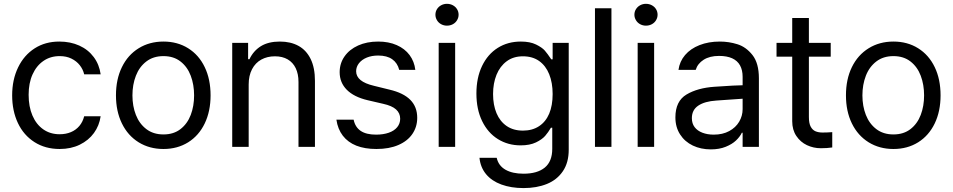

<svg xmlns="http://www.w3.org/2000/svg" viewBox="-20 -749 4859 979"><path d="M155.8 -24.4C192.5 -1 235.4 10.7 284.2 10.7C322.6 10.7 356.8 3.4 386.7 -11.2C416.7 -25.9 440.8 -45.7 459 -70.8C477.2 -95.9 488.6 -124.3 493.2 -156.2H409.2C404.6 -137.4 396.5 -120.9 384.8 -106.9C373 -92.9 358.6 -82.4 341.3 -75.2C324.1 -68 305 -64.5 284.2 -64.5C252.3 -64.5 224.4 -72.8 200.7 -89.4C176.9 -106 158.5 -129.4 145.5 -159.7C132.5 -189.9 126 -225.3 126 -265.6C126 -305.3 132.6 -340 146 -369.6C159.3 -399.3 177.9 -422.2 201.7 -438.5C225.4 -454.8 252.9 -462.9 284.2 -462.9C307 -462.9 327 -458.7 344.2 -450.2C361.5 -441.7 375.7 -430.5 386.7 -416.5C397.8 -402.5 405.3 -387 409.2 -370.1H493.2C488.6 -403.3 476.9 -432.6 458 -458C439.1 -483.4 414.6 -502.9 384.3 -516.6C354 -530.3 320 -537.1 282.2 -537.1C234.7 -537.1 192.9 -525.6 156.7 -502.4C120.6 -479.3 92.4 -446.9 72.3 -405.3C52.1 -363.6 42 -316.1 42 -262.7C42 -210 51.8 -162.9 71.3 -121.6C90.8 -80.2 119 -47.9 155.8 -24.4Z M687 -23.4C723.8 -0.7 766 10.7 813.5 10.7C861 10.7 903 -0.7 939.5 -23.4C975.9 -46.2 1004.1 -78.3 1023.9 -119.6C1043.8 -161 1053.7 -208.7 1053.7 -262.7C1053.7 -317.4 1043.8 -365.4 1023.9 -406.7C1004.1 -448.1 975.9 -480.1 939.5 -502.9C903 -525.7 861 -537.1 813.5 -537.1C766 -537.1 723.8 -525.7 687 -502.9C650.2 -480.1 621.7 -448.1 601.6 -406.7C581.4 -365.4 571.3 -317.4 571.3 -262.7C571.3 -208.7 581.4 -161 601.6 -119.6C621.7 -78.3 650.2 -46.2 687 -23.4ZM900.4 -90.8C877 -72.6 848 -63.5 813.5 -63.5C779 -63.5 749.8 -72.6 726.1 -90.8C702.3 -109 684.6 -133.1 672.9 -163.1C661.1 -193 655.3 -226.2 655.3 -262.7C655.3 -299.2 661.1 -332.5 672.9 -362.8C684.6 -393.1 702.3 -417.3 726.1 -435.5C749.8 -453.8 779 -462.9 813.5 -462.9C848 -462.9 877 -453.8 900.4 -435.5C923.8 -417.3 941.2 -393.1 952.6 -362.8C964 -332.5 969.7 -299.2 969.7 -262.7C969.7 -226.2 964 -193 952.6 -163.1C941.2 -133.1 923.8 -109 900.4 -90.8Z M1248 0V-318.4C1248 -348.3 1253.7 -374.2 1265.1 -396C1276.5 -417.8 1292.3 -434.2 1312.5 -445.3C1332.7 -456.4 1355.8 -461.9 1381.8 -461.9C1407.2 -461.9 1428.9 -456.7 1446.8 -446.3C1464.7 -435.9 1478.4 -420.9 1487.8 -401.4C1497.2 -381.8 1502 -358.4 1502 -331.1V0H1585.9V-336.9C1585.9 -381.2 1578.6 -418.3 1564 -448.2C1549.3 -478.2 1528.6 -500.5 1502 -515.1C1475.3 -529.8 1443.7 -537.1 1407.2 -537.1C1368.2 -537.1 1335.9 -529.3 1310.5 -513.7C1285.2 -498 1265.6 -475.9 1252 -447.3H1245.1V-530.3H1164.1V0Z M1980 -446.8C1997.9 -434.1 2009.8 -416 2015.6 -392.6H2097.7C2094.4 -421.2 2084.6 -446.5 2068.4 -468.3C2052.1 -490.1 2030.3 -507 2002.9 -519C1975.6 -531.1 1944 -537.1 1908.2 -537.1C1869.8 -537.1 1835.8 -530.4 1806.2 -517.1C1776.5 -503.7 1753.4 -485.2 1736.8 -461.4C1720.2 -437.7 1711.9 -410.8 1711.9 -380.9C1711.9 -345.7 1724 -315.9 1748 -291.5C1772.1 -267.1 1807.3 -249.3 1853.5 -238.3L1933.6 -219.7C1963.5 -213.2 1985.5 -203.6 1999.5 -190.9C2013.5 -178.2 2020.5 -162.4 2020.5 -143.6C2020.5 -127.3 2015.5 -113 2005.4 -100.6C1995.3 -88.2 1981 -78.8 1962.4 -72.3C1943.8 -65.8 1922.2 -62.5 1897.5 -62.5C1864.3 -62.5 1838.2 -68.8 1819.3 -81.5C1800.5 -94.2 1788.4 -113.3 1783.2 -138.7H1695.3C1699.9 -106.8 1710.8 -79.6 1728 -57.1C1745.3 -34.7 1768.2 -17.7 1796.9 -6.3C1825.5 5 1859.7 10.7 1899.4 10.7C1943 10.7 1980.5 3.9 2011.7 -9.8C2043 -23.4 2066.7 -42.3 2083 -66.4C2099.3 -90.5 2107.4 -117.8 2107.4 -148.4C2107.4 -185.5 2095.7 -216 2072.3 -239.7C2048.8 -263.5 2013.3 -280.9 1965.8 -292L1886.7 -311.5C1856.1 -318.7 1833.3 -328.5 1818.4 -340.8C1803.4 -353.2 1795.9 -368.2 1795.9 -385.7C1795.9 -400.7 1800.8 -414.4 1810.5 -426.8C1820.3 -439.1 1833.7 -448.7 1850.6 -455.6C1867.5 -462.4 1886.7 -465.8 1908.2 -465.8C1938.2 -465.8 1962.1 -459.5 1980 -446.8Z M2216.8 -530.3V0H2300.8V-530.3ZM2229.5 -625.5C2238.6 -620.6 2248.4 -618.2 2258.8 -618.2C2269.9 -618.2 2279.9 -620.6 2289.1 -625.5C2298.2 -630.4 2305.3 -637.2 2310.5 -646C2315.8 -654.8 2318.4 -664.1 2318.4 -673.8C2318.4 -684.2 2315.8 -693.7 2310.5 -702.1C2305.3 -710.6 2298.2 -717.3 2289.1 -722.2C2279.9 -727.1 2269.9 -729.5 2258.8 -729.5C2248.4 -729.5 2238.6 -727.1 2229.5 -722.2C2220.4 -717.3 2213.2 -710.6 2208 -702.1C2202.8 -693.7 2200.2 -684.2 2200.2 -673.8C2200.2 -664.1 2202.8 -654.8 2208 -646C2213.2 -637.2 2220.4 -630.4 2229.5 -625.5Z M2536.6 191.9C2569.5 203.9 2607.1 210 2649.4 210C2694.3 210 2734 203 2768.6 189C2803.1 175 2830.2 153.3 2850.1 124C2870 94.7 2879.9 58.3 2879.9 14.6V-530.3H2797.9V-446.3H2791C2778 -465.8 2766.9 -480.8 2757.8 -491.2C2748.7 -501.6 2733.9 -511.9 2713.4 -522C2692.9 -532.1 2667 -537.1 2635.7 -537.1C2591.5 -537.1 2552.2 -526.4 2518.1 -504.9C2483.9 -483.4 2457.2 -452.6 2438 -412.6C2418.8 -372.6 2409.2 -325.8 2409.2 -272.5C2409.2 -218.4 2418.9 -171.4 2438.5 -131.3C2458 -91.3 2484.9 -60.7 2519 -39.6C2553.2 -18.4 2591.8 -7.8 2634.8 -7.8C2666 -7.8 2692.1 -12.9 2712.9 -22.9C2733.7 -33 2749.3 -44.1 2759.8 -56.2C2770.2 -68.2 2779.9 -82 2789.1 -97.7H2795.9V9.8C2795.9 52.7 2783.2 84.6 2757.8 105.5C2732.4 126.3 2696.3 136.7 2649.4 136.7C2611.7 136.7 2580.9 129.9 2557.1 116.2C2533.4 102.5 2518.6 82.4 2512.7 55.7H2424.8C2428.1 88.2 2439.3 116 2458.5 139.2C2477.7 162.3 2503.7 179.9 2536.6 191.9ZM2728.5 -105.5C2705.7 -90.5 2678.4 -83 2646.5 -83C2613.9 -83 2586.3 -90.8 2563.5 -106.4C2540.7 -122.1 2523.4 -143.9 2511.7 -171.9C2500 -199.9 2494.1 -232.4 2494.1 -269.5C2494.1 -306 2500 -338.7 2511.7 -367.7C2523.4 -396.6 2540.7 -419.6 2563.5 -436.5C2586.3 -453.5 2613.9 -461.9 2646.5 -461.9C2679 -461.9 2706.5 -453.9 2729 -438C2751.5 -422 2768.6 -399.6 2780.3 -370.6C2792 -341.6 2797.9 -307.9 2797.9 -269.5C2797.9 -230.5 2792 -197.1 2780.3 -169.4C2768.6 -141.8 2751.3 -120.4 2728.5 -105.5Z M3097.7 0V-707H3013.7V0Z M3231.4 -530.3V0H3315.4V-530.3ZM3244.1 -625.5C3253.3 -620.6 3263 -618.2 3273.4 -618.2C3284.5 -618.2 3294.6 -620.6 3303.7 -625.5C3312.8 -630.4 3320 -637.2 3325.2 -646C3330.4 -654.8 3333 -664.1 3333 -673.8C3333 -684.2 3330.4 -693.7 3325.2 -702.1C3320 -710.6 3312.8 -717.3 3303.7 -722.2C3294.6 -727.1 3284.5 -729.5 3273.4 -729.5C3263 -729.5 3253.3 -727.1 3244.1 -722.2C3235 -717.3 3227.9 -710.6 3222.7 -702.1C3217.4 -693.7 3214.8 -684.2 3214.8 -673.8C3214.8 -664.1 3217.4 -654.8 3222.7 -646C3227.9 -637.2 3235 -630.4 3244.1 -625.5Z M3688.5 -240.2C3739.3 -244.1 3767.6 -246.1 3773.4 -246.1L3772.5 -314.5L3716.8 -312.5C3660.8 -309.2 3629.6 -307.3 3623 -306.6C3565.8 -302.7 3518.2 -289.6 3480.5 -267.1C3442.7 -244.6 3423.8 -205.7 3423.8 -150.4C3423.8 -117.2 3431.8 -88.2 3447.8 -63.5C3463.7 -38.7 3485.4 -19.9 3512.7 -6.8C3540 6.2 3570.6 12.7 3604.5 12.7C3633.1 12.7 3658.4 8.3 3680.2 -0.5C3702 -9.3 3719.6 -20 3732.9 -32.7C3746.3 -45.4 3756.2 -58.6 3762.7 -72.3H3766.6V0H3849.6V-349.6C3849.6 -401 3838.7 -440.6 3816.9 -468.3C3795.1 -495.9 3769.5 -514.3 3740.2 -523.4C3710.9 -532.6 3681 -537.1 3650.4 -537.1C3612 -537.1 3577.5 -531.1 3546.9 -519C3516.3 -507 3491.7 -490.1 3473.1 -468.3C3454.6 -446.5 3443.4 -421.2 3439.5 -392.6H3527.3C3533.9 -414.1 3547.4 -431.3 3567.9 -444.3C3588.4 -457.4 3614.6 -463.9 3646.5 -463.9C3673.2 -463.9 3695.5 -459.8 3713.4 -451.7C3731.3 -443.5 3744.6 -431.5 3753.4 -415.5C3762.2 -399.6 3766.6 -380.2 3766.6 -357.4V-192.4C3766.6 -169.6 3760.7 -148.3 3749 -128.4C3737.3 -108.6 3720.4 -92.6 3698.2 -80.6C3676.1 -68.5 3649.7 -62.5 3619.1 -62.5C3597.7 -62.5 3578.5 -65.8 3561.5 -72.3C3544.6 -78.8 3531.4 -88.2 3522 -100.6C3512.5 -113 3507.8 -128.3 3507.8 -146.5C3507.8 -174.5 3518.7 -195.8 3540.5 -210.4C3562.3 -225.1 3593.1 -233.7 3632.8 -236.3Z M4215.8 -460V-530.3H3939.5V-460ZM4104.5 -657.2H4019.5V-130.9C4019.5 -101.6 4026.5 -76.5 4040.5 -55.7C4054.5 -34.8 4072.6 -19.2 4094.7 -8.8C4116.9 1.6 4140.3 6.8 4165 6.8C4187.2 6.8 4206.7 5.5 4223.6 2.9V-75.2C4206.7 -73.9 4190.1 -73.2 4173.8 -73.2C4160.2 -73.2 4148.3 -75.4 4138.2 -79.6C4128.1 -83.8 4120 -91.6 4113.8 -103C4107.6 -114.4 4104.5 -130.9 4104.5 -152.3Z M4409.2 -23.4C4446 -0.7 4488.1 10.7 4535.6 10.7C4583.2 10.7 4625.2 -0.7 4661.6 -23.4C4698.1 -46.2 4726.2 -78.3 4746.1 -119.6C4766 -161 4775.9 -208.7 4775.9 -262.7C4775.9 -317.4 4766 -365.4 4746.1 -406.7C4726.2 -448.1 4698.1 -480.1 4661.6 -502.9C4625.2 -525.7 4583.2 -537.1 4535.6 -537.1C4488.1 -537.1 4446 -525.7 4409.2 -502.9C4372.4 -480.1 4343.9 -448.1 4323.7 -406.7C4303.5 -365.4 4293.5 -317.4 4293.5 -262.7C4293.5 -208.7 4303.5 -161 4323.7 -119.6C4343.9 -78.3 4372.4 -46.2 4409.2 -23.4ZM4622.6 -90.8C4599.1 -72.6 4570.1 -63.5 4535.6 -63.5C4501.1 -63.5 4472 -72.6 4448.2 -90.8C4424.5 -109 4406.7 -133.1 4395 -163.1C4383.3 -193 4377.4 -226.2 4377.4 -262.7C4377.4 -299.2 4383.3 -332.5 4395 -362.8C4406.7 -393.1 4424.5 -417.3 4448.2 -435.5C4472 -453.8 4501.1 -462.9 4535.6 -462.9C4570.1 -462.9 4599.1 -453.8 4622.6 -435.5C4646 -417.3 4663.4 -393.1 4674.8 -362.8C4686.2 -332.5 4691.9 -299.2 4691.9 -262.7C4691.9 -226.2 4686.2 -193 4674.8 -163.1C4663.4 -133.1 4646 -109 4622.6 -90.8Z"/></svg>

Font: Pretendard Variable
Style: Regular
Weight: 400
Designer: Base glyphs from Inter by Rasmus Andersson; Hangeul glyphs from Noto Sans CJK(Source Han Sans) by Jang Soo-young and Kan
Foundry: Kil Hyung-jin
Version: Version 1.309;Glyphs 3.2 (3225)